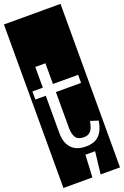

<svg xmlns="http://www.w3.org/2000/svg" viewBox="-219 -975 805 1247"><g transform="rotate(-20 183.5 -352.0)"><path d="M263 59H196L188 213H245ZM299 -137Q289 -83 271 -67Q253 -51 227 -51Q186 -51 170.5 -75Q155 -99 155 -140V-389H329V-445H155V-588H85V-445H13V-389H85V-131Q85 -65 118.5 -27.5Q152 10 219 10Q279 10 311 -22.5Q343 -55 353 -120ZM-12 -917H379V213H-12Z"/></g></svg>

Font: Zilla Slab Regular Highlight
Style: Regular
Weight: 410
Designer: Typotheque Type Foundry
Foundry: Typotheque type foundry
Version: Version 1.0; 2017